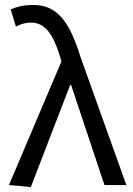

<svg xmlns="http://www.w3.org/2000/svg" viewBox="-20 -744 535 772"><path d="M104 8 262 -402H266L400 0H488L304 -514C261 -653 212 -724 115 -724C72 -724 46 -716 23 -706L44 -637C61 -646 79 -653 106 -653C161 -653 194 -606 221 -518L227 -497L16 0Z"/></svg>

Font: DAIFUKU Sans
Style: Regular
Weight: 400
Designer: Original font ‘Source Han Sans JP’ : Paul D. Hunt
Foundry: Daifuku
Version: Version 1.000